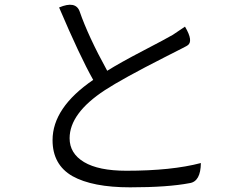

<svg xmlns="http://www.w3.org/2000/svg" viewBox="-20 -777 1040 822"><path d="M233 -745Q304 -775 321 -728Q358 -621 439 -474Q495 -509 593 -560Q691 -611 720 -628L772 -663Q810 -599 782 -582Q784 -582 685 -532Q504 -440 429 -391Q278 -292 278 -185Q278 -120 340 -83Q402 -46 521 -46Q715 -46 840 -79Q839 0 792 7Q699 25 537 25Q376 25 290 -23Q205 -72 205 -177Q205 -316 379 -435Q322 -536 233 -745Z"/></svg>

Font: Swei Half Moon CJK TC
Style: DemiLight
Weight: 350
Version: Version 2.125